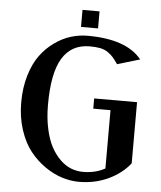

<svg xmlns="http://www.w3.org/2000/svg" viewBox="-57 -872 783 932"><g transform="rotate(5 335.0 -406.5)"><path d="M49.8 0ZM307.1 -823.2H390.1V-740.2H307.1ZM400.9 -399.9H609.9V-102.1Q570.8 -51.8 505.6 -21Q440.4 9.8 361.8 9.8Q321.8 9.8 279.5 -3.4Q237.3 -16.6 195.8 -45.4Q154.3 -74.2 122.1 -115Q89.8 -155.8 69.8 -217Q49.8 -278.3 49.8 -350.1Q49.8 -422.4 67.9 -482.2Q85.9 -542 115.2 -581.5Q144.5 -621.1 183.1 -648.4Q221.7 -675.8 262 -688Q302.2 -700.2 342.8 -700.2Q532.7 -700.2 606.9 -607.9L497.1 -575.2Q481.9 -596.7 472.7 -607.4Q463.4 -618.2 447.3 -629.6Q431.2 -641.1 409.9 -645.5Q388.7 -649.9 357.9 -649.9Q269 -649.9 224.6 -577.4Q180.2 -504.9 180.2 -350.1Q180.2 -286.1 191.7 -233.4Q203.1 -180.7 222.2 -145.5Q241.2 -110.4 266.6 -85.9Q292 -61.5 319.8 -50.8Q347.7 -40 377 -40Q438.5 -40 484.9 -65.9V-350.1H400.9Z"/></g></svg>

Font: Pfennig
Style: Bold
Weight: 700
Version: Version 20120410 ; ttfautohint (v0.8)